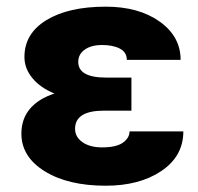

<svg xmlns="http://www.w3.org/2000/svg" viewBox="-20 -558 606 587"><path d="M209.5 -164.1Q209.5 -139.2 232.2 -123.3Q254.9 -107.4 292 -107.4Q335.4 -107.4 355.7 -121.8Q376 -136.2 376 -156.2H540.5Q540.5 -80.6 473.6 -35.4Q406.7 9.8 303.2 9.8Q188 9.8 116.7 -34.4Q45.4 -78.6 45.4 -149.4Q45.4 -194.3 71.5 -225.3Q97.7 -256.3 146.5 -272Q103.5 -289.6 79.1 -319.1Q54.7 -348.6 54.7 -383.8Q54.7 -455.6 122.1 -496.6Q189.5 -537.6 303.2 -537.6Q404.3 -537.6 468.3 -491.9Q532.2 -446.3 532.2 -375H367.7Q367.7 -398.4 346.4 -409.4Q325.2 -420.4 292.5 -420.4Q258.8 -420.4 239 -406.2Q219.2 -392.1 219.2 -368.7Q219.2 -320.8 304.7 -320.8H381.8V-219.7H297.9Q209.5 -219.7 209.5 -164.1Z"/></svg>

Font: Roboto
Style: Regular
Weight: 900
Designer: Google
Version: Version 2.001171; 2014